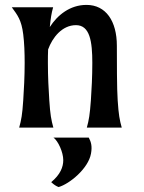

<svg xmlns="http://www.w3.org/2000/svg" viewBox="-20 -523 589 787"><path d="M197.8 -493.2H28.3C51.8 -460.9 67.9 -441.4 75.2 -382.3C79.6 -347.7 81.1 -306.6 81.1 -265.1C81.1 -210 78.1 -154.3 75.2 -111.3C71.3 -52.7 67.4 -31.7 58.6 0H198.7C189.9 -31.7 186 -52.7 182.1 -111.3C179.2 -154.3 176.3 -210 176.3 -265.1C176.3 -283.7 176.3 -302.7 177.2 -320.3C194.8 -369.1 234.4 -419.9 291.5 -419.9C348.6 -419.9 358.4 -352.5 358.4 -265.1C358.4 -210 355.5 -154.3 352.5 -111.3C348.1 -52.7 344.7 -31.7 335.9 0H479C470.2 -31.7 466.3 -52.7 462.4 -111.3C459 -154.3 459 -280.8 459 -335.4C459 -436.5 414.1 -502.9 334.5 -502.9C266.6 -502.9 215.3 -460.9 184.1 -412.1C188 -449.2 190.4 -466.8 197.8 -493.2ZM353 106.4C358.4 77.1 353.5 58.6 343.8 41H199.2C218.3 54.7 239.3 101.1 239.3 133.3C239.3 161.6 227.5 192.4 189.9 223.6C201.2 234.4 210.9 240.2 220.2 243.7C264.2 231.4 342.3 168 353 106.4Z"/></svg>

Font: Amarante
Style: Regular
Weight: 400
Designer: Karolina Lach
Foundry: Sorkin Type Co.
Version: Version 1.001